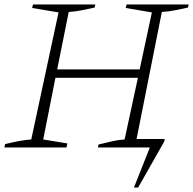

<svg xmlns="http://www.w3.org/2000/svg" viewBox="-23 -665 871 866"><path d="M-3 0 0 -15Q32 -23 61 -28.5Q90 -34 118 -36L241 -609L122 -629L126 -645H407L404 -631Q377 -625 347.5 -619Q318 -613 287 -611L235 -352H607L662 -609L544 -629L548 -645H828L825 -631Q798 -625 768.5 -619Q739 -613 707 -611L593 -38H720L718 -27L600 181H581L653 0H419L421 -13Q456 -22 483.5 -28Q511 -34 539 -36L599 -314H227L172 -36L281 -18L277 0Z"/></svg>

Font: Piazzolla ExtraLight
Style: Italic
Weight: 200
Italic angle: -11.3°
Designer: Juan Pablo del Peral
Foundry: Huerta Tipografica
Version: Version 1.330